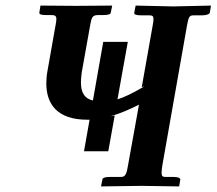

<svg xmlns="http://www.w3.org/2000/svg" viewBox="-20 -667 776 688"><path d="M368 -125 391 -253 375 -250C409 -260 441 -273 478 -292L439 -76C434 -45 430 -33 414 -33H375C356 -33 348 -30 347 -24L342 1C383 1 446 -1 487 -1L622 1L626 -23C627 -29 618 -33 601 -33H572C562 -33 559 -37 559 -48C559 -54 560 -63 562 -76L650 -575C656 -608 659 -612 674 -612H703C720 -612 730 -616 732 -622L736 -647C700 -646 639 -645 601 -644L466 -647L461 -621C460 -615 468 -612 487 -612H516C526 -612 530 -609 530 -599C530 -593 529 -585 527 -575L488 -355L498 -358C456 -333 424 -318 401 -311L438 -517H350L313 -307C285 -313 270 -333 270 -371C270 -382 271 -394 273 -408L303 -576C308 -603 310 -613 331 -613H348C366 -613 376 -615 377 -622L382 -647C346 -647 289 -646 253 -646L125 -647L121 -622C120 -616 127 -613 146 -613H164C177 -613 182 -610 182 -599C182 -593 181 -586 179 -576L150 -412C147 -396 146 -382 146 -368C146 -295 184 -238 293 -238H301L281 -125Z"/></svg>

Font: Linux Libertine O
Style: Bold Italic
Weight: 700
Italic angle: -11.5°
Designer: Philipp H. Poll
Foundry: Philipp H. Poll
Version: Version 4.1.0